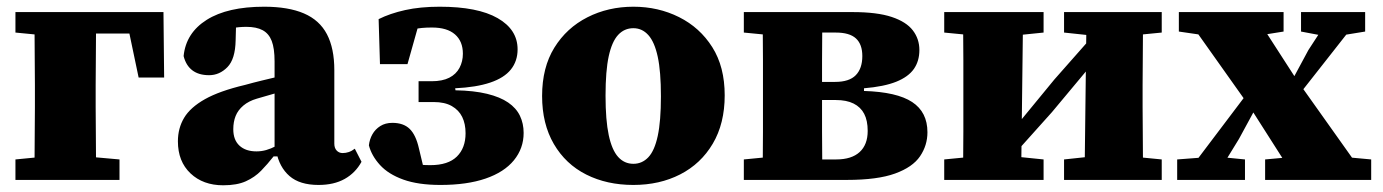

<svg xmlns="http://www.w3.org/2000/svg" viewBox="-20 -536 4121 572"><path d="M82 0Q83 -30 83 -67.5Q83 -105 83.5 -144Q84 -183 84 -217V-283Q84 -317 83.5 -356Q83 -395 83 -433Q83 -471 82 -500H267Q266 -471 266 -433Q266 -395 265.5 -356Q265 -317 265 -283V-217Q265 -183 265.5 -144Q266 -105 266 -67.5Q266 -30 267 0ZM213 -436V-500H467L469 -305H393L354 -491L420 -436ZM26 0V-61L129 -71H224L336 -61V0ZM26 -439V-500H158V-429H129Z M645 16Q585 16 547.5 -19.5Q510 -55 510 -115Q510 -154 528.5 -185Q547 -216 590.5 -240.5Q634 -265 710 -283Q735 -290 760 -296Q785 -302 810 -308Q835 -314 859 -320V-276Q832 -267 802 -258.5Q772 -250 745 -242Q721 -235 705 -221.5Q689 -208 682 -190.5Q675 -173 675 -151Q675 -119 693.5 -102Q712 -85 744 -85Q759 -85 773 -89Q787 -93 802.5 -101Q818 -109 837 -121L842 -70H795Q777 -47 758 -27.5Q739 -8 712.5 4Q686 16 645 16ZM929 15Q873 15 842.5 -11.5Q812 -38 803 -85L798 -87V-353Q798 -392 789.5 -414Q781 -436 762.5 -446Q744 -456 714 -456Q692 -456 670.5 -452Q649 -448 625 -441L684 -490L682 -416Q681 -360 657.5 -336Q634 -312 603 -312Q572 -312 553 -326.5Q534 -341 527 -369Q534 -438 596 -477Q658 -516 767 -516Q839 -516 885.5 -496Q932 -476 954 -434Q976 -392 976 -327V-108Q976 -95 983 -87.5Q990 -80 1001 -80Q1010 -80 1019 -83Q1028 -86 1037 -93L1057 -54Q1039 -21 1007 -3Q975 15 929 15Z M1292 15Q1226 15 1181.5 -1Q1137 -17 1112 -44.5Q1087 -72 1079 -103Q1081 -121 1089.5 -136Q1098 -151 1113 -160.5Q1128 -170 1149 -170Q1182 -170 1200.5 -152Q1219 -134 1228 -94L1246 -19L1168 -60Q1189 -52 1211 -48Q1233 -44 1262 -44Q1315 -44 1341 -69.5Q1367 -95 1367 -139Q1367 -167 1357 -187.5Q1347 -208 1326 -220Q1305 -232 1272 -232H1227V-294H1266Q1298 -294 1318.5 -304.5Q1339 -315 1349 -334Q1359 -353 1359 -376Q1359 -413 1335.5 -433.5Q1312 -454 1267 -454Q1234 -454 1214 -449Q1194 -444 1174 -433L1234 -487L1194 -345H1112L1108 -479Q1142 -496 1187 -506Q1232 -516 1290 -516Q1403 -516 1462.5 -482Q1522 -448 1522 -389Q1522 -354 1502 -329Q1482 -304 1440.5 -290Q1399 -276 1336 -273L1337 -267Q1392 -266 1431 -256.5Q1470 -247 1494 -230.5Q1518 -214 1529 -191Q1540 -168 1540 -140Q1540 -94 1511 -58.5Q1482 -23 1426.5 -4Q1371 15 1292 15Z M1867 15Q1788 15 1726.5 -16Q1665 -47 1630 -107Q1595 -167 1595 -250Q1595 -335 1631.5 -394Q1668 -453 1730 -484.5Q1792 -516 1867 -516Q1941 -516 2003 -485Q2065 -454 2102 -395.5Q2139 -337 2139 -252Q2139 -168 2103.5 -108Q2068 -48 2006.5 -16.5Q1945 15 1867 15ZM1867 -48Q1893 -48 1911.5 -67.5Q1930 -87 1939.5 -131Q1949 -175 1949 -249Q1949 -323 1939.5 -367Q1930 -411 1911.5 -431.5Q1893 -452 1867 -452Q1840 -452 1821.5 -432Q1803 -412 1793.5 -368.5Q1784 -325 1784 -251Q1784 -178 1793.5 -133.5Q1803 -89 1821.5 -68.5Q1840 -48 1867 -48Z M2196 0V-61L2299 -71L2364 -61H2471Q2517 -61 2541 -83Q2565 -105 2565 -146Q2565 -177 2554.5 -197Q2544 -217 2523 -227.5Q2502 -238 2470 -238H2379V-292H2468Q2510 -292 2529.5 -312Q2549 -332 2549 -369Q2549 -404 2530 -421.5Q2511 -439 2470 -439H2366L2299 -429L2196 -439V-500H2520Q2593 -500 2636.5 -485.5Q2680 -471 2699.5 -445.5Q2719 -420 2719 -387Q2719 -354 2702.5 -330.5Q2686 -307 2650 -292.5Q2614 -278 2554 -273V-265Q2652 -262 2697.5 -232Q2743 -202 2743 -142Q2743 -103 2721 -70.5Q2699 -38 2646.5 -19Q2594 0 2503 0ZM2252 0Q2252 -31 2252.5 -68Q2253 -105 2253 -144Q2253 -183 2253 -217V-283Q2253 -317 2253 -356Q2253 -395 2252.5 -433Q2252 -471 2252 -500H2430Q2430 -471 2429.5 -432.5Q2429 -394 2429 -354Q2429 -314 2429 -275V-217Q2429 -183 2429 -144Q2429 -105 2429.5 -68Q2430 -31 2430 0Z M2793 0V-61L2896 -71H2991L3089 -61V0ZM3150 0V-61L3244 -71H3339L3441 -61V0ZM2849 0Q2849 -30 2849.5 -67.5Q2850 -105 2850 -144Q2850 -183 2850 -217V-283Q2850 -317 2850 -356Q2850 -395 2849.5 -433Q2849 -471 2849 -500H3028L3022 0ZM2993 -67 2969 -153H3001L3121 -299L3241 -435L3264 -347H3235L3114 -202ZM3211 0 3217 -500H3386Q3385 -471 3385 -433Q3385 -395 3384.5 -356Q3384 -317 3384 -283V-217Q3384 -183 3384.5 -144Q3385 -105 3385 -67.5Q3385 -30 3386 0ZM2793 -439V-500H3089V-439L2991 -429H2896ZM3150 -439V-500H3441V-439L3339 -429H3244Z M3487 0V-61L3579 -68H3618L3689 -61V0ZM3503 -3 3729 -302 3772 -249H3740L3671 -122L3598 -3ZM3749 0V-61L3859 -71H3957L4065 -61V0ZM3825 -222 3788 -270H3815L3878 -387L3947 -493H4038ZM3842 0 3703 -218 3503 -500H3713L3844 -297L4055 0ZM3492 -442V-500H3804V-442L3710 -427H3595ZM3856 -442V-500H4047V-442L3961 -428H3930Z"/></svg>

Font: Source Serif 4 ExtraBold
Style: Regular
Weight: 800
Designer: Frank Grießhammer
Foundry: Adobe Systems Incorporated
Version: Version 4.004;hotconv 1.0.116;makeotfexe 2.5.65601